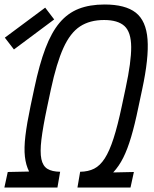

<svg xmlns="http://www.w3.org/2000/svg" viewBox="-66 -834 686 854"><path d="M-46.5 0 -31.5 -69 63.5 -71Q49 -99.5 44.8 -137.2Q40.5 -175 47 -229.8Q53.5 -284.5 70 -363L87 -443Q109 -547.5 136 -618.8Q163 -690 199 -732.8Q235 -775.5 284 -794.8Q333 -814 399 -814Q491.5 -814 537.8 -777.8Q584 -741.5 590.2 -659Q596.5 -576.5 566.5 -437L549.5 -357Q533.5 -279 517.2 -224.5Q501 -170 482.2 -132.5Q463.5 -95 437.5 -67L529.5 -69L514.5 0H278.5L290.5 -70Q326.5 -70.5 352.8 -83.8Q379 -97 400 -129.5Q421 -162 439.2 -218.8Q457.5 -275.5 476 -363L493 -443Q518 -559.5 517.5 -625.2Q517 -691 487.8 -718Q458.5 -745 397 -745Q333.5 -745 290 -716.5Q246.5 -688 216 -620.8Q185.5 -553.5 160.5 -437L143.5 -357Q125 -269.5 118.2 -213.5Q111.5 -157.5 118 -126.5Q124.5 -95.5 145 -83Q165.5 -70.5 201.5 -70L189.5 0ZM-4 -614 -44.5 -666.5 135 -800 175 -747.5Z"/></svg>

Font: Victor Mono Thin
Style: Italic
Weight: 100
Italic angle: -12°
Monospace: yes
Designer: Rune Bjørnerås
Version: Version 1.561;gftools[0.9.30]